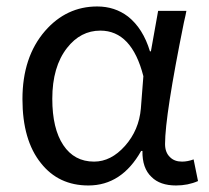

<svg xmlns="http://www.w3.org/2000/svg" viewBox="-20 -564 650 597"><path d="M254.9 12.7Q162.1 12.7 107.4 -56.6Q49.8 -127.9 49.8 -255.9Q49.8 -386.7 120.1 -467.8Q186.5 -543.9 282.2 -543.9Q336.9 -543.9 377.9 -512.7Q424.8 -475.6 446.3 -404.3H449.2L471.7 -530.3H559.6Q557.6 -518.6 551.8 -494.1Q493.2 -205.1 493.2 -116.2Q493.2 -89.8 508.8 -75.2Q522.5 -61.5 545.9 -61.5Q563.5 -61.5 582 -68.4L595.7 -1Q564.5 12.7 527.3 12.7Q477.5 12.7 451.2 -13.7Q421.9 -41 422.9 -94.7H418.9Q358.4 12.7 254.9 12.7ZM272.5 -61.5Q325.2 -61.5 368.7 -110.4Q412.1 -159.2 418 -226.6L425.8 -327.1Q389.6 -468.8 292 -468.8Q230.5 -468.8 188.5 -415Q142.6 -356.4 142.6 -256.8Q142.6 -164.1 176.8 -112.8Q210.9 -61.5 272.5 -61.5Z"/></svg>

Font: Bpmf GenYo Gothic R
Style: R
Weight: 400
Foundry: But Ko
Version: Version 1.320